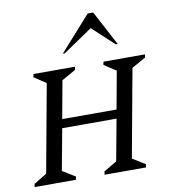

<svg xmlns="http://www.w3.org/2000/svg" viewBox="-88 -888 859 964"><g transform="rotate(-10 341.0 -406.0)"><path d="M10 0 13 -16 79 -56 161 -504 100 -544 103 -560H315L312 -544L241 -504L206 -312H483L518 -504L457 -544L460 -560H672L669 -544L598 -504L516 -56L581 -16L578 0H367L369 -16L436 -56L475 -267H198L159 -56L224 -16L221 0ZM266 -635 424 -812H452L546 -635H536L426 -737L276 -635Z"/></g></svg>

Font: Spectral SC
Style: Italic
Weight: 400
Italic angle: -10°
Designer: Jean-Baptiste Levee
Foundry: Production Type
Version: Version 2.001